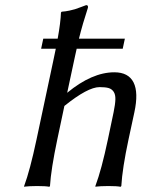

<svg xmlns="http://www.w3.org/2000/svg" viewBox="-20 -718 560 741"><path d="M396.5 -180.2 418.5 -285.2Q424.8 -315.9 425.3 -334.5Q425.8 -353 418.7 -363.8Q411.6 -374.5 399.2 -378.2Q386.7 -381.8 364.3 -381.8Q318.8 -381.8 228.5 -309.1L201.2 -180.2Q176.8 -64.5 172.9 0L170.4 2.9Q157.2 0 123 0Q107.4 0 95 0.7Q82.5 1.5 78.1 2L73.2 2.9V0Q95.7 -60.5 121.1 -180.2L185.1 -481L195.3 -529.8H138.7L147 -568.8H202.6Q213.9 -630.9 215.3 -669.9L218.3 -672.9Q232.9 -673.8 247.6 -677Q262.2 -680.2 269.3 -682.4Q276.4 -684.6 293 -690.9Q309.6 -697.3 312.5 -698.2Q321.3 -698.2 319.3 -688Q299.3 -627.4 284.7 -568.8H461.9L453.6 -529.8H275.9L269.5 -501L239.3 -359.9Q335 -439 421.4 -439Q475.6 -439 495.4 -399.9Q515.1 -360.8 498.5 -284.2L476.1 -180.2Q452.1 -67.9 448.2 0L445.3 2.9Q432.1 0 397.9 0Q382.3 0 369.9 0.7Q357.4 1.5 353 2L348.6 2.9L348.1 0Q372.1 -64 396.5 -180.2Z"/></svg>

Font: Linux Biolinum G
Style: Italic
Weight: 400
Italic angle: -12°
Designer: Philipp H. Poll
Foundry: Philipp H. Poll
Version: Version 0.5.1